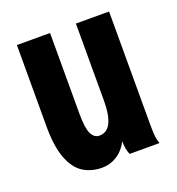

<svg xmlns="http://www.w3.org/2000/svg" viewBox="-96 -550 592 642"><g transform="rotate(-20 200.0 -229.5)"><path d="M162 12Q123 12 94 -6.5Q65 -25 48.5 -69.5Q32 -114 33 -192V-471H151V-184Q151 -132 161 -112Q171 -92 189 -92Q217 -92 230 -119Q243 -146 243 -196V-471H361V-74Q361 -52 362 -34.5Q363 -17 369 0H263Q254 -19 254 -48Q239 -19 214.5 -3.5Q190 12 162 12Z"/></g></svg>

Font: Inconsolata Condensed Black
Style: Regular
Weight: 900
Width: 3
Monospace: yes
Designer: Raph Levien, Cyreal, Brenton Simpson
Foundry: Raph Levien, Cyreal, Google
Version: Version 3.001; ttfautohint (v1.8.2.53-6de2)